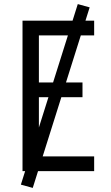

<svg xmlns="http://www.w3.org/2000/svg" viewBox="-20 -836 540 938"><path d="M90 0V-735H440V-663H170V-433H383V-361H170V-72H440V0ZM140 82 82 66 360 -816 418 -800Z"/></svg>

Font: Iosevka SS08
Style: Regular
Weight: 400
Monospace: yes
Designer: Belleve Invis
Foundry: Belleve Invis
Version: 2.1.0; ttfautohint (v1.8.2)